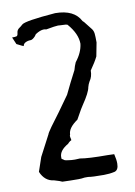

<svg xmlns="http://www.w3.org/2000/svg" viewBox="-87 -617 622 885"><g transform="rotate(-10 224.0 -174.5)"><path d="M326.7 212.9Q270 212.9 253.4 209.5H236.3Q222.7 211.9 208 211.9Q169.4 211.9 132.3 210.4Q125 206.1 96.2 197.8Q52.7 192.9 33.7 147L56.2 81.1L107.4 -16.6Q107.4 -20 126.5 -47.4Q166 -99.1 223.1 -180.2Q247.6 -231.9 276.4 -286.6Q281.2 -305.2 288.6 -321.3Q319.8 -360.4 324.7 -401.4Q324.7 -448.2 281.2 -498L273.4 -500Q247.1 -501 243.2 -501.5Q239.3 -502 237.8 -502Q226.1 -502 180.7 -493.7Q175.3 -495.6 169.9 -495.6Q152.8 -495.6 129.9 -480.5Q123.5 -470.2 118.2 -466.3Q108.4 -457.5 101.1 -457.5Q87.9 -457.5 77.4 -452.1Q66.9 -446.8 65.4 -436Q63.5 -436 33.7 -451.2L19.5 -484.4Q34.2 -484.4 40.3 -486.1Q46.4 -487.8 47.6 -501.5Q48.8 -515.1 61 -522.9Q65.4 -525.4 76.7 -535.6Q92.8 -549.3 234.4 -560.5Q323.2 -560.1 352.5 -502.4Q355 -499.5 358.4 -497.1L389.2 -458Q396 -448.7 397.5 -435.5Q398.9 -422.4 398.9 -394.5L386.7 -331.1Q374.5 -306.2 350.1 -271.5Q350.1 -242.7 335.9 -223.1Q329.1 -211.4 325.7 -198.2Q321.8 -173.3 286.1 -121.1Q282.2 -117.2 250 -59.1Q205.1 -28.3 205.1 2.4Q203.1 6.3 203.1 8.8Q203.1 14.6 204.6 19.5Q206.1 24.4 206.1 29.3Q203.1 31.2 200.2 32.2Q192.9 37.6 188.5 43Q146.5 66.9 146.5 97.7L147 106.4Q149.4 108.4 152.8 109.4Q158.7 115.2 164.3 115.7Q169.9 116.2 176.3 117.7Q191.9 120.1 207 120.1Q219.2 120.1 230.5 119.1Q268.1 126 358.9 126Q375 126 389.6 127Q396 153.3 396 171.4Q396 202.1 377 207.5Q352.5 212.9 326.7 212.9Z"/></g></svg>

Font: Kurland
Style: Regular
Weight: 400
Designer: GGBot
Version: 0.22